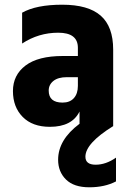

<svg xmlns="http://www.w3.org/2000/svg" viewBox="-20 -536 551 816"><path d="M473 235Q425 260 359.5 260Q294 260 260.5 227Q227 194 227 143Q227 58 318 -10V-62Q286 3 192 3Q118 3 76.5 -39Q35 -81 35 -149Q35 -217 88.5 -257.5Q142 -298 247 -298H311V-333Q311 -397 227.5 -397Q144 -397 74 -351V-482Q134 -516 244.5 -516Q355 -516 408 -469.5Q461 -423 461 -325V0Q343 73 343 130Q343 164 386.5 164Q430 164 473 134ZM246 -100Q277 -100 294 -119Q311 -138 311 -171V-208H264Q227 -208 207 -192Q187 -176 187 -151Q187 -100 246 -100Z"/></svg>

Font: Hind Madurai
Style: Bold
Weight: 700
Designer: Jyotish Sonowal
Foundry: Indian Type Foundry
Version: Version 0.702;PS 1.0;hotconv 1.0.81;makeotf.lib2.5.63406